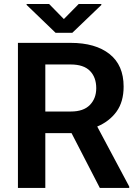

<svg xmlns="http://www.w3.org/2000/svg" viewBox="-20 -921 675 941"><path d="M469.2 0 330.6 -268.6H202.1V0H67.9V-710.9H326.2Q447.8 -710.9 516.8 -656.2Q585.9 -601.6 585.9 -496.6Q585.9 -422.4 551.3 -374.3Q516.6 -326.2 456.5 -300.8L613.3 -6.8V0ZM326.2 -605H202.1V-374.5H327.6Q389.2 -374.5 420.4 -406.5Q451.7 -438.5 451.7 -488.8Q451.7 -542 420.9 -573.5Q390.1 -605 326.2 -605ZM220.7 -901.4 293 -827.6 365.7 -901.4H476.6V-896.5L334.5 -760.3H252.4L110.4 -897V-901.4Z"/></svg>

Font: Vazirmatn UI SemiBold
Style: Regular
Weight: 600
Designer: Saber Rastikerdar
Foundry: Saber Rastikerdar
Version: Version 33.003